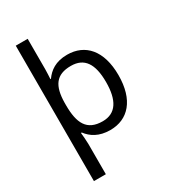

<svg xmlns="http://www.w3.org/2000/svg" viewBox="-236 -874 1087 1228"><g transform="rotate(-30 307.5 -260.0)"><path d="M560 -269C560 -451 472 -546 340 -546C254 -546 206 -509 174 -464H170C171 -481 173 -517 173 -536V-760H85V240H173V16C173 -5 169 -53 167 -68H173C205 -25 256 10 340 10C472 10 560 -86 560 -269ZM469 -270C469 -137 424 -63 326 -63C209 -63 173 -137 173 -269V-288C175 -411 215 -472 325 -472C424 -472 469 -405 469 -270Z"/></g></svg>

Font: Noto Sans Gurmukhi UI
Style: Regular
Weight: 400
Designer: Jelle Bosma - Monotype Design Team
Foundry: Monotype Imaging Inc.
Version: Version 2.004